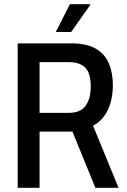

<svg xmlns="http://www.w3.org/2000/svg" viewBox="-20 -892 603 912"><path d="M64 0V-686H318Q392 -686 435.5 -660.5Q479 -635 497.5 -590Q516 -545 516 -488Q516 -419 491.5 -368.5Q467 -318 422 -295L543 0H433L324 -267H168V0ZM168 -356H308Q362 -356 386.5 -389.5Q411 -423 411 -483Q411 -520 401 -545.5Q391 -571 367.5 -584Q344 -597 303 -597H168ZM245 -740 312 -872H408L409 -869L318 -740Z"/></svg>

Font: Archivo Condensed Medium
Style: Regular
Weight: 500
Width: 3
Designer: Hector Gatti
Foundry: Omnibus-Type
Version: Version 2.001